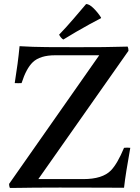

<svg xmlns="http://www.w3.org/2000/svg" viewBox="-20 -931 696 952"><path d="M617 -679 170 -43H393Q488 -43 530 -86Q562 -119 595 -198Q611 -200 626 -198Q615 -136 607 -86.5Q599 -37 595 0Q580 0 502.5 -0.5Q425 -1 276 -1Q197 -1 151 -0.5Q105 0 78 0.5Q51 1 29 1Q25 -8 25 -19L472 -657H254Q178 -657 142 -622Q110 -591 87 -519Q71 -518 53 -519Q61 -569 67 -614Q73 -659 77 -702Q142 -698 212.5 -697.5Q283 -697 362 -697Q443 -697 491.5 -697.5Q540 -698 568 -699Q596 -700 613 -700Q615 -696 616 -690.5Q617 -685 617 -679ZM481 -844V-841Q459 -830 425.5 -811.5Q392 -793 356.5 -772.5Q321 -752 294 -735Q283 -741 273 -759Q307 -794 343 -836Q379 -878 407 -911Q423 -911 444.5 -889.5Q466 -868 481 -844Z"/></svg>

Font: Tiro Devanagari Sanskrit
Style: Regular
Weight: 400
Designer: Devanagari: John Hudson & Fiona Ross. Latin: John Hudson.
Foundry: Tiro Typeworks Ltd.
Version: Version 1.52